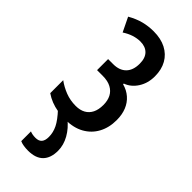

<svg xmlns="http://www.w3.org/2000/svg" viewBox="-249 -591 858 858"><g transform="rotate(45 180.0 -162.0)"><path d="M158.2 -548.8Q203.6 -548.8 236.3 -532Q269 -515.1 286.6 -484.1Q304.2 -453.1 304.2 -410.2Q304.2 -366.7 283 -333.7Q261.7 -300.8 228.5 -289.1V-284.7Q257.8 -276.9 278.8 -258.5Q299.8 -240.2 310.8 -213.1Q321.8 -186 321.8 -151.4Q321.8 -103.5 302.2 -67.4Q282.7 -31.2 246.1 -10.7Q209.5 9.8 157.2 9.8Q130.9 9.8 107.9 5.9Q85 2 64.9 -5.9Q44.9 -13.7 26.4 -26.4V-108.4Q51.8 -89.8 82 -78.1Q112.3 -66.4 147 -66.4Q174.3 -66.4 193.1 -76.9Q211.9 -87.4 221.9 -107.4Q231.9 -127.4 231.9 -157.2Q231.9 -184.6 221.7 -204.6Q211.4 -224.6 190.4 -235.8Q169.4 -247.1 136.7 -247.1H101.6V-316.9H133.8Q172.9 -316.9 194.6 -338.9Q216.3 -360.8 216.3 -402.3Q216.3 -438 198.2 -456.3Q180.2 -474.6 148.4 -474.6Q127.9 -474.6 106.4 -467.8Q85 -460.9 63.5 -446.8L30.8 -514.2Q63 -532.7 94 -540.8Q125 -548.8 158.2 -548.8ZM160.6 116.2Q160.6 88.4 147.7 62Q134.8 35.6 101.6 0H161.1Q194.8 26.4 214.1 60.8Q233.4 95.2 233.4 130.9Q233.4 176.8 209.5 201.2Q185.5 225.6 138.2 225.6Q123.5 225.6 110.4 223.6Q97.2 221.7 86.4 216.8V155.3Q92.3 158.2 101.3 159.9Q110.4 161.6 120.6 161.6Q141.1 161.6 150.9 150.4Q160.6 139.2 160.6 116.2Z"/></g></svg>

Font: Open Sans Condensed Medium
Style: Regular
Weight: 500
Width: 3
Designer: Monotype Design Team
Foundry: Monotype Imaging Inc.
Version: Version 3.000